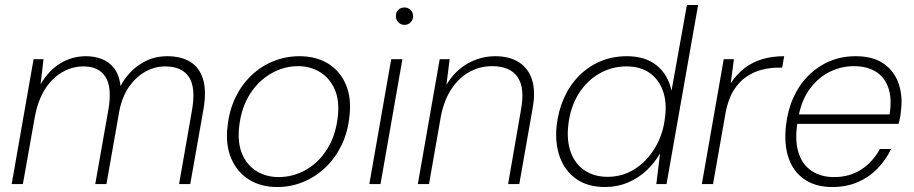

<svg xmlns="http://www.w3.org/2000/svg" viewBox="-20 -740 3677 772"><path d="M27 0 115 -502H155L143 -401Q176 -457 223 -485.5Q270 -514 326 -514Q359 -514 388.5 -503Q418 -492 438.5 -466Q459 -440 465 -394Q492 -447 541.5 -480.5Q591 -514 653 -514Q707 -514 744 -492Q781 -470 796 -423Q811 -376 798 -300L745 0H700L752 -297Q768 -388 739.5 -430.5Q711 -473 644 -473Q604 -473 566.5 -453Q529 -433 500.5 -393.5Q472 -354 460 -295L408 0H363L416 -300Q431 -389 404 -431Q377 -473 316 -473Q270 -473 229 -449Q188 -425 159.5 -379Q131 -333 119 -264L72 0Z M1094 12Q1029 12 981 -18Q933 -48 909.5 -103.5Q886 -159 895 -233Q902 -297 927 -348.5Q952 -400 991 -437Q1030 -474 1079.5 -494Q1129 -514 1184 -514Q1251 -514 1299 -484.5Q1347 -455 1370.5 -400.5Q1394 -346 1385 -271Q1378 -207 1353 -155.5Q1328 -104 1288.5 -66.5Q1249 -29 1199.5 -8.5Q1150 12 1094 12ZM1100 -28Q1158 -28 1209 -56.5Q1260 -85 1294.5 -139Q1329 -193 1338 -268Q1346 -336 1325.5 -381.5Q1305 -427 1266 -450.5Q1227 -474 1179 -474Q1122 -474 1071 -445Q1020 -416 985.5 -362.5Q951 -309 942 -234Q934 -166 954 -120Q974 -74 1013 -51Q1052 -28 1100 -28Z M1465 0 1553 -502H1598L1510 0ZM1606 -640Q1592 -640 1582 -650Q1572 -660 1572 -675Q1571 -691 1581.5 -700.5Q1592 -710 1606 -710Q1620 -710 1630.5 -700.5Q1641 -691 1641 -675Q1641 -660 1631 -650Q1621 -640 1606 -640Z M1660 0 1748 -502H1788L1775 -399Q1810 -457 1862 -485.5Q1914 -514 1971 -514Q2028 -514 2066 -490Q2104 -466 2119 -420Q2134 -374 2122 -307L2068 0H2023L2075 -300Q2091 -387 2061 -430.5Q2031 -474 1958 -474Q1910 -474 1868 -451Q1826 -428 1796 -383.5Q1766 -339 1753 -274L1705 0Z M2413 12Q2343 12 2297 -20.5Q2251 -53 2231 -108.5Q2211 -164 2218 -234Q2225 -295 2248 -346.5Q2271 -398 2308.5 -435.5Q2346 -473 2394.5 -493.5Q2443 -514 2501 -514Q2575 -514 2621 -476.5Q2667 -439 2680 -375L2742 -720H2787L2660 0H2619L2634 -123Q2612 -85 2579.5 -54.5Q2547 -24 2504.5 -6Q2462 12 2413 12ZM2423 -29Q2483 -29 2532.5 -60.5Q2582 -92 2614.5 -147Q2647 -202 2654 -269Q2662 -330 2645 -376Q2628 -422 2591 -447.5Q2554 -473 2499 -473Q2439 -473 2388.5 -443.5Q2338 -414 2305.5 -361Q2273 -308 2265 -237Q2258 -175 2275 -128Q2292 -81 2330.5 -55Q2369 -29 2423 -29Z M2802 0 2890 -502H2931L2918 -405Q2943 -443 2975 -467Q3007 -491 3046.5 -502.5Q3086 -514 3133 -514L3125 -468H3108Q3078 -468 3045 -460Q3012 -452 2982 -432Q2952 -412 2929.5 -376Q2907 -340 2897 -284L2847 0Z M3326 12Q3260 12 3215 -18.5Q3170 -49 3151 -104Q3132 -159 3140 -233Q3147 -297 3170.5 -348.5Q3194 -400 3231.5 -437Q3269 -474 3316.5 -494Q3364 -514 3420 -514Q3490 -514 3532.5 -484.5Q3575 -455 3592.5 -406Q3610 -357 3603 -299Q3602 -285 3599.5 -270.5Q3597 -256 3593 -242H3173L3180 -280H3557Q3567 -345 3551.5 -388Q3536 -431 3500.5 -452.5Q3465 -474 3413 -474Q3364 -474 3318 -452Q3272 -430 3237.5 -384.5Q3203 -339 3190 -268L3187 -250Q3175 -178 3190 -128.5Q3205 -79 3242.5 -53.5Q3280 -28 3333 -28Q3396 -28 3442.5 -58Q3489 -88 3518 -141H3563Q3542 -97 3508 -62Q3474 -27 3428.5 -7.5Q3383 12 3326 12Z"/></svg>

Font: DM Sans 16pt ExtraLight
Style: Italic
Weight: 250
Italic angle: -10°
Version: Version 4.004;gftools[0.9.30]